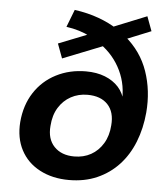

<svg xmlns="http://www.w3.org/2000/svg" viewBox="-52 -762 715 819"><g transform="rotate(5 305.5 -352.5)"><path d="M273 10Q202 10 148 -18.5Q94 -47 67 -98.5Q40 -150 45 -218Q51 -291 86 -345Q121 -399 178.5 -428.5Q236 -458 306 -458Q352 -458 387.5 -444Q423 -430 446 -404.5Q469 -379 477 -340L469 -339Q475 -412 445 -475Q415 -538 356 -580L383 -577L199 -504L176 -566L310 -619V-608Q287 -620 261 -628Q235 -636 206 -640L235 -715Q292 -707 338.5 -690Q385 -673 420 -650L395 -654L546 -715L569 -653L458 -608V-622Q528 -564 556.5 -481.5Q585 -399 577 -305Q571 -237 548 -179Q525 -121 486 -79Q447 -37 393.5 -13.5Q340 10 273 10ZM287 -92Q327 -92 358.5 -109.5Q390 -127 410 -160Q430 -193 433 -238Q438 -295 408 -327Q378 -359 321 -359Q282 -359 250 -341.5Q218 -324 198 -291.5Q178 -259 175 -213Q170 -157 201 -124.5Q232 -92 287 -92Z"/></g></svg>

Font: Nunito Sans 9pt
Style: Bold Italic
Weight: 700
Italic angle: -9°
Version: Version 3.101;gftools[0.9.27]